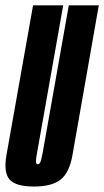

<svg xmlns="http://www.w3.org/2000/svg" viewBox="-45 -695 390 720"><path d="M82 4.5Q14.5 4.5 -8.8 -21.5Q-32 -47.5 -21 -112L79 -675H192L95 -127.5Q89.5 -99 89.8 -89Q90 -79 96.5 -79Q103.5 -79 107.2 -89Q111 -99 116 -127.5L213 -675H325.5L226.5 -112Q215 -47.5 182.2 -21.5Q149.5 4.5 82 4.5Z"/></svg>

Font: Anybody UltraCondensed SemiBold
Style: Italic
Weight: 600
Width: 1
Italic angle: -10°
Designer: Tyler Finck
Foundry: Etcetera Type Company
Version: Version 1.010; ttfautohint (v1.8.3) -l 8 -r 50 -G 200 -x 14 